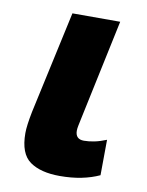

<svg xmlns="http://www.w3.org/2000/svg" viewBox="-69 -600 507 661"><g transform="rotate(10 184.5 -269.5)"><path d="M185 10Q118 10 80.5 -16.5Q43 -43 43 -115Q43 -128 45.5 -147Q48 -166 53 -191L131 -549H298L223 -195Q220 -181 218 -171Q216 -161 216 -154Q216 -124 246 -124Q263 -124 282.5 -128Q302 -132 324 -141L323 -17Q295 -4 260.5 3Q226 10 185 10Z"/></g></svg>

Font: Noto Sans Disp ExtBd
Style: Italic
Weight: 800
Italic angle: -12°
Designer: Monotype Design Team
Foundry: Monotype Imaging Inc.
Version: Version 2.000;GOOG;noto-source:20170915:90ef993387c0